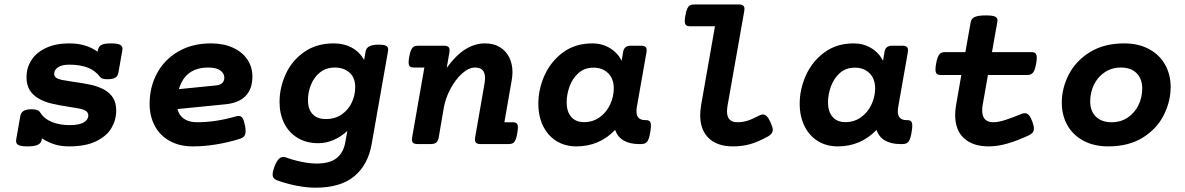

<svg xmlns="http://www.w3.org/2000/svg" viewBox="-20 -661 5436 881"><path d="M542 -437.5Q542 -433.6 541.5 -431.2L523.4 -328.1Q520.5 -311.5 508.8 -304.4Q497.1 -297.4 473.1 -297.4Q446.8 -297.4 439.5 -307.6Q416 -338.4 381.1 -351.3Q346.2 -364.3 297.4 -364.3Q263.7 -364.3 246.1 -352.1Q228.5 -339.8 228.5 -322.3Q228.5 -311 237.1 -304.7Q245.6 -298.3 263.2 -294.4Q273.9 -292 313.5 -286.1Q363.3 -279.3 397.9 -271.7Q432.6 -264.2 460 -248.5Q485.4 -233.9 499.3 -211.2Q513.2 -188.5 513.2 -153.8Q513.2 -110.8 491.5 -73.7Q469.7 -36.6 421.4 -12.9Q373 10.7 296.9 10.7Q260.3 10.7 230.5 1.5Q200.7 -7.8 172.4 -26.4L171.4 -20Q168.9 -3.9 153.3 3.4Q137.7 10.7 106.4 10.7Q78.6 10.7 66.2 5.1Q53.7 -0.5 53.7 -13.7Q53.7 -17.6 54.2 -20L73.2 -128.9Q76.2 -145 88.9 -152.3Q101.6 -159.7 125.5 -159.7Q155.3 -159.7 163.6 -146Q183.1 -115.2 218.5 -101.1Q253.9 -86.9 299.3 -86.9Q344.2 -86.9 364.7 -99.6Q385.3 -112.3 385.3 -131.3Q385.3 -153.3 349.6 -161.6Q337.4 -164.6 298.8 -170.4Q248 -178.2 214.8 -186.3Q181.6 -194.3 154.8 -210.4Q129.4 -225.6 115.5 -249Q101.6 -272.5 101.6 -307.6Q101.6 -348.6 123.3 -383.8Q145 -418.9 189.7 -440.4Q234.4 -461.9 298.8 -461.9Q374.5 -461.9 427.7 -423.8L429.2 -431.2Q432.6 -447.8 445.6 -454.8Q458.5 -461.9 489.3 -461.9Q517.1 -461.9 529.5 -456.3Q542 -450.7 542 -437.5Z M1075.2 -128.9Q1086.4 -128.9 1092.8 -119.4Q1099.1 -109.9 1104 -85.9Q1106.9 -70.8 1106.9 -59.6Q1106.9 -44.4 1100.6 -36.4Q1094.2 -28.3 1080.1 -23.9Q1027.3 -7.3 971.9 1.7Q916.5 10.7 865.2 10.7Q803.2 10.7 758.3 -14.4Q713.4 -39.6 689.9 -84Q666.5 -128.4 666.5 -185.1Q666.5 -261.2 700.2 -324.2Q733.9 -387.2 797.9 -424.6Q861.8 -461.9 948.2 -461.9Q1004.9 -461.9 1047.9 -442.6Q1090.8 -423.3 1114.5 -388.7Q1138.2 -354 1138.2 -309.6Q1138.2 -253.9 1107.7 -221.4Q1077.1 -189 1015.6 -182.6L794.4 -160.6Q801.8 -130.9 824.7 -115.5Q847.7 -100.1 884.8 -100.1Q969.7 -100.1 1063 -127Q1068.8 -128.9 1075.2 -128.9ZM800.8 -252 971.2 -269Q991.7 -271 1000.5 -280.8Q1009.3 -290.5 1009.3 -304.7Q1009.3 -324.2 991 -337.6Q972.7 -351.1 935.5 -351.1Q830.1 -351.1 800.8 -252Z M1650.9 -386.2 1657.7 -425.3Q1660.6 -441.4 1675.3 -448.7Q1689.9 -456.1 1717.8 -456.1Q1741.7 -456.1 1751.5 -450.9Q1761.2 -445.8 1761.2 -433.6Q1761.2 -431.2 1760.3 -425.3L1685.5 -0.5Q1668.5 96.2 1605.2 148.2Q1542 200.2 1428.2 200.2Q1389.6 200.2 1343.8 191.7Q1297.9 183.1 1251.5 166.5Q1241.2 162.6 1236.1 156.2Q1231 149.9 1231 139.2Q1231 126 1239.7 102.5Q1249 79.1 1258.8 69.1Q1268.6 59.1 1279.8 59.1Q1285.2 59.1 1292.5 61.5Q1327.1 74.2 1364.7 81.8Q1402.3 89.4 1433.1 89.4Q1493.2 89.4 1524.7 64.5Q1556.2 39.6 1564.9 -10.3L1573.7 -60.1Q1544.4 -33.2 1510.3 -18.6Q1476.1 -3.9 1440.4 -3.9Q1385.7 -3.9 1345.5 -28.3Q1305.2 -52.7 1283.9 -95.7Q1262.7 -138.7 1262.7 -192.9Q1262.7 -258.8 1291 -320.8Q1319.3 -382.8 1375.7 -422.4Q1432.1 -461.9 1511.2 -461.9Q1558.1 -461.9 1593.8 -442.6Q1629.4 -423.3 1650.9 -386.2ZM1393.1 -201.2Q1393.1 -159.7 1414.6 -137.2Q1436 -114.7 1474.6 -114.7Q1517.6 -114.7 1548.1 -136Q1578.6 -157.2 1594.2 -190.7Q1609.9 -224.1 1609.9 -260.7Q1609.9 -304.7 1583.7 -327.9Q1557.6 -351.1 1516.1 -351.1Q1476.1 -351.1 1448.2 -328.6Q1420.4 -306.2 1406.7 -271.7Q1393.1 -237.3 1393.1 -201.2Z M2331.5 -329.6Q2331.5 -314.5 2328.1 -293L2294.4 -100.1H2332Q2344.7 -100.1 2350.6 -95Q2356.4 -89.8 2356.4 -75.7Q2356.4 -65.9 2353.5 -49.8Q2350.1 -29.3 2345.2 -18.6Q2340.3 -7.8 2333.3 -3.9Q2326.2 0 2314.5 0H2185.5Q2171.9 0 2165.5 -4.9Q2159.2 -9.8 2159.2 -20.5Q2159.2 -22.9 2160.2 -30.8L2202.6 -273.9Q2205.6 -290 2205.6 -303.2Q2205.6 -326.7 2194.6 -338.9Q2183.6 -351.1 2159.2 -351.1Q2130.9 -351.1 2100.6 -324Q2070.3 -296.9 2047.1 -253.7Q2023.9 -210.4 2016.1 -165L1993.2 -30.8Q1990.2 -14.2 1981.9 -7.1Q1973.6 0 1957 0H1896.5Q1882.8 0 1876.5 -4.9Q1870.1 -9.8 1870.1 -20.5Q1870.1 -22.9 1871.1 -30.8L1927.2 -351.1H1879.9Q1866.7 -351.1 1860.8 -356.2Q1855 -361.3 1855 -375.5Q1855 -385.7 1857.9 -400.9Q1861.3 -421.4 1866.5 -432.1Q1871.6 -442.9 1878.7 -447Q1885.7 -451.2 1897.5 -451.2H2016.6Q2030.3 -451.2 2036.6 -446.3Q2043 -441.4 2043 -430.7Q2043 -428.2 2042 -420.4L2029.8 -349.6Q2071.8 -407.7 2115.2 -434.8Q2158.7 -461.9 2205.6 -461.9Q2244.1 -461.9 2272.5 -445.3Q2300.8 -428.7 2316.2 -398.7Q2331.5 -368.7 2331.5 -329.6Z M2966.8 -84Q2966.8 -72.8 2963.9 -55.2Q2958.5 -22.5 2949.7 -11.2Q2940.9 0 2923.3 0H2911.6Q2870.6 0 2842.3 -15.9Q2814 -31.7 2802.7 -64.9Q2730 10.7 2625 10.7Q2572.3 10.7 2532.7 -14.2Q2493.2 -39.1 2471.7 -83.5Q2450.2 -127.9 2450.2 -185.5Q2450.2 -251 2478.5 -314.7Q2506.8 -378.4 2563 -420.2Q2619.1 -461.9 2698.2 -461.9Q2742.7 -461.9 2778.6 -440.2Q2814.5 -418.5 2832.5 -381.8L2838.9 -420.4Q2841.3 -437 2849.9 -444.1Q2858.4 -451.2 2875 -451.2H2920.9Q2934.6 -451.2 2940.9 -446.3Q2947.3 -441.4 2947.3 -430.7Q2947.3 -428.2 2946.3 -420.4L2902.3 -170.9Q2900.4 -160.6 2900.4 -150.4Q2900.4 -109.9 2940.4 -109.9H2942.9Q2955.6 -109.9 2961.2 -104.5Q2966.8 -99.1 2966.8 -84ZM2796.4 -254.9Q2796.4 -299.8 2770.5 -325.2Q2744.6 -350.6 2703.6 -350.6Q2662.1 -350.6 2634.3 -325.7Q2606.4 -300.8 2593.3 -263.9Q2580.1 -227.1 2580.1 -190.9Q2580.1 -149.4 2600.8 -125Q2621.6 -100.6 2659.7 -100.6Q2701.2 -100.6 2732.4 -123.5Q2763.7 -146.5 2780 -182.4Q2796.4 -218.3 2796.4 -254.9Z M3396 -620.1Q3396 -617.7 3395 -609.9L3318.4 -176.3Q3315.9 -160.6 3315.9 -150.4Q3315.9 -124.5 3327.9 -112.3Q3339.8 -100.1 3363.3 -100.1Q3387.2 -100.1 3409.4 -106.9Q3431.6 -113.8 3462.4 -130.4Q3472.2 -135.7 3480 -135.7Q3490.7 -135.7 3499 -127Q3507.3 -118.2 3515.6 -99.6Q3525.9 -76.7 3525.9 -65.4Q3525.9 -47.9 3505.9 -36.1Q3460 -10.3 3422.9 0.2Q3385.7 10.7 3342.8 10.7Q3271.5 10.7 3232.2 -26.9Q3192.9 -64.5 3192.9 -132.8Q3192.9 -154.8 3197.3 -179.7L3260.7 -540.5H3147Q3133.8 -540.5 3127.9 -545.7Q3122.1 -550.8 3122.1 -564.9Q3122.1 -575.2 3125 -590.3Q3128.4 -610.8 3133.5 -621.6Q3138.7 -632.3 3145.8 -636.5Q3152.8 -640.6 3164.6 -640.6H3369.6Q3383.3 -640.6 3389.6 -635.7Q3396 -630.9 3396 -620.1Z M4166 -84Q4166 -72.8 4163.1 -55.2Q4157.7 -22.5 4148.9 -11.2Q4140.1 0 4122.6 0H4110.8Q4069.8 0 4041.5 -15.9Q4013.2 -31.7 4002 -64.9Q3929.2 10.7 3824.2 10.7Q3771.5 10.7 3731.9 -14.2Q3692.4 -39.1 3670.9 -83.5Q3649.4 -127.9 3649.4 -185.5Q3649.4 -251 3677.7 -314.7Q3706.1 -378.4 3762.2 -420.2Q3818.4 -461.9 3897.5 -461.9Q3941.9 -461.9 3977.8 -440.2Q4013.7 -418.5 4031.7 -381.8L4038.1 -420.4Q4040.5 -437 4049.1 -444.1Q4057.6 -451.2 4074.2 -451.2H4120.1Q4133.8 -451.2 4140.1 -446.3Q4146.5 -441.4 4146.5 -430.7Q4146.5 -428.2 4145.5 -420.4L4101.6 -170.9Q4099.6 -160.6 4099.6 -150.4Q4099.6 -109.9 4139.6 -109.9H4142.1Q4154.8 -109.9 4160.4 -104.5Q4166 -99.1 4166 -84ZM3995.6 -254.9Q3995.6 -299.8 3969.7 -325.2Q3943.8 -350.6 3902.8 -350.6Q3861.3 -350.6 3833.5 -325.7Q3805.7 -300.8 3792.5 -263.9Q3779.3 -227.1 3779.3 -190.9Q3779.3 -149.4 3800 -125Q3820.8 -100.6 3858.9 -100.6Q3900.4 -100.6 3931.6 -123.5Q3962.9 -146.5 3979.2 -182.4Q3995.6 -218.3 3995.6 -254.9Z M4557.1 -567.4Q4557.1 -565.4 4556.2 -559.6L4531.7 -421.9H4712.9Q4725.6 -421.9 4731.4 -416Q4737.3 -410.2 4737.3 -395.5Q4737.3 -385.3 4734.4 -369.1Q4729 -338.9 4720.2 -327.9Q4711.4 -316.9 4694.3 -316.9H4513.2L4489.3 -181.2Q4486.8 -168.9 4486.8 -154.3Q4486.8 -100.1 4538.1 -100.1Q4560.5 -100.1 4592.5 -110.4Q4624.5 -120.6 4667 -138.2Q4674.3 -141.6 4682.1 -141.6Q4692.9 -141.6 4701.2 -132.6Q4709.5 -123.5 4717.3 -102.1Q4724.1 -82.5 4724.1 -71.3Q4724.1 -60.1 4718.3 -52.7Q4712.4 -45.4 4700.7 -40Q4648.4 -15.6 4602.8 -2.4Q4557.1 10.7 4517.6 10.7Q4443.8 10.7 4403.3 -26.6Q4362.8 -64 4362.8 -133.3Q4362.8 -154.8 4367.2 -179.7L4391.1 -316.9H4296.9Q4284.2 -316.9 4278.3 -322.5Q4272.5 -328.1 4272.5 -342.8Q4272.5 -353 4275.4 -369.1Q4280.8 -399.4 4289.6 -410.6Q4298.3 -421.9 4315.4 -421.9H4409.7L4434.1 -559.6Q4437 -576.2 4453.1 -583.3Q4469.2 -590.3 4503.9 -590.3Q4533.7 -590.3 4545.4 -585Q4557.1 -579.6 4557.1 -567.4Z M5351.6 -261.7Q5351.6 -196.3 5320.3 -133.5Q5289.1 -70.8 5224.4 -30Q5159.7 10.7 5065.4 10.7Q5000 10.7 4951.7 -15.1Q4903.3 -41 4877.7 -86.4Q4852.1 -131.8 4852.1 -189.5Q4852.1 -256.8 4884.3 -319.3Q4916.5 -381.8 4981.2 -421.9Q5045.9 -461.9 5138.7 -461.9Q5203.6 -461.9 5252 -436Q5300.3 -410.2 5325.9 -364.5Q5351.6 -318.8 5351.6 -261.7ZM4982.4 -195.8Q4982.4 -151.4 5008.5 -125.7Q5034.7 -100.1 5080.1 -100.1Q5123 -100.1 5155 -121.8Q5187 -143.6 5204.1 -179Q5221.2 -214.4 5221.2 -254.9Q5221.2 -299.3 5195.3 -325.2Q5169.4 -351.1 5124 -351.1Q5081.1 -351.1 5048.8 -329.3Q5016.6 -307.6 4999.5 -272Q4982.4 -236.3 4982.4 -195.8Z"/></svg>

Font: Courier Prime
Style: Bold Italic
Weight: 700
Italic angle: -10°
Designer: Alan Dague-Greene
Foundry: Quote-Unquote Apps
Version: Version 3.018